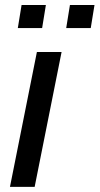

<svg xmlns="http://www.w3.org/2000/svg" viewBox="-20 -732 390 752"><path d="M115.7 0H19L124.5 -528.3H221.2ZM145 -622.1H49.8L64.5 -712.4H159.7ZM335.4 -622.1H239.3L253.9 -712.4H350.1Z"/></svg>

Font: RobotoCondensed-Italic
Style: Italic
Weight: 400
Designer: Google
Version: Version 1.200311; 2013